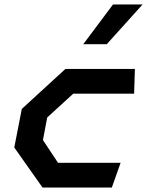

<svg xmlns="http://www.w3.org/2000/svg" viewBox="-20 -834 660 854"><path d="M169 0H477.5L516.5 -110H238L171 -211L190 -311.5L306 -417.5H576.5L580 -527.5H271L77 -349.5L43.5 -178ZM350.5 -637.5 482.5 -814H614L455 -637.5Z"/></svg>

Font: Monaspace Krypton SemiBold
Style: Italic
Weight: 600
Italic angle: -11°
Designer: Riley Cran & the Lettermatic Team
Foundry: Lettermatic
Version: Version 1.101 (Monaspace Krypton)